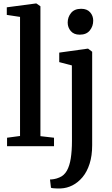

<svg xmlns="http://www.w3.org/2000/svg" viewBox="-20 -839 642 1102"><path d="M95 -58.5V-742L19 -753.5V-797L185 -819H189L212 -803V-57.5L290 -48.5V0H20.5V-48.5ZM329.5 242.5Q321 243 308.8 242.8Q296.5 242.5 286.2 241.5Q276 240.5 272.5 238.5L267 191Q274.5 191.5 289.8 189Q305 186.5 321 179.5Q348 168.5 363.8 140.8Q379.5 113 386.2 69.8Q393 26.5 393 -30.5L392.5 -463.5L320 -482.5V-537L481.5 -559.5H486L509 -542V-6Q509 55 494.2 101Q479.5 147 453.8 177.8Q428 208.5 396 224.8Q364 241 329.5 242.5ZM437 -640Q404 -640 386.2 -660.8Q368.5 -681.5 368.5 -709.5Q368.5 -741 388 -764.8Q407.5 -788.5 445.5 -788.5H446.5Q479.5 -788.5 497.2 -768.5Q515 -748.5 515 -720.5Q515 -688.5 495.5 -664.2Q476 -640 438 -640Z"/></svg>

Font: Merriweather 36pt SemiBold
Style: Regular
Weight: 600
Version: Version 2.100